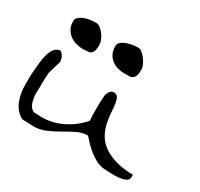

<svg xmlns="http://www.w3.org/2000/svg" viewBox="-115 -651 829 796"><g transform="rotate(30 300.0 -253.0)"><path d="M337.9 -85.9Q312.5 -85.9 287.6 -73.7Q262.7 -61.5 236.3 -45.9Q210 -30.3 181.6 -18.1Q153.3 -5.9 124 -5.9Q120.1 -5.9 112.3 -6.3Q104.5 -6.8 95.2 -7.3Q85.9 -7.8 78.1 -7.8Q70.3 -7.8 67.4 -8.8Q48.8 -19.5 37.6 -34.2Q26.4 -48.8 20 -65.9Q13.7 -83 10.7 -101.6Q7.8 -120.1 7.8 -138.7V-166Q7.8 -183.6 9.3 -204.1Q10.7 -224.6 13.2 -246.1Q15.6 -267.6 20.5 -285.6Q25.4 -303.7 34.2 -316.4Q43 -329.1 57.6 -333Q63.5 -335 69.3 -330.1Q75.2 -325.2 78.6 -318.8Q82 -312.5 84 -305.2Q85.9 -297.9 85.9 -294.9Q85.9 -292 83 -282.2Q80.1 -272.5 76.7 -261.2Q73.2 -250 70.3 -240.2Q67.4 -230.5 67.4 -228.5Q67.4 -227.5 66.9 -220.2Q66.4 -212.9 65.9 -204.1Q65.4 -195.3 65.4 -185.1Q65.4 -174.8 65.4 -168.9Q65.4 -156.2 64.5 -140.1Q63.5 -124 65.9 -108.4Q68.4 -92.8 74.2 -79.1Q80.1 -65.4 95.7 -57.6Q96.7 -57.6 102.1 -57.1Q107.4 -56.6 113.8 -56.6Q120.1 -56.6 125.5 -56.2Q130.9 -55.7 132.8 -55.7Q185.5 -55.7 232.4 -79.1Q279.3 -102.5 314.5 -142.6Q313.5 -148.4 313 -165Q312.5 -181.6 312.5 -199.7Q312.5 -217.8 313 -233.9Q313.5 -250 314.5 -256.8Q314.5 -262.7 316.4 -269Q318.4 -275.4 321.3 -281.2Q324.2 -287.1 329.6 -291Q335 -294.9 341.8 -294.9Q356.4 -294.9 362.3 -284.2Q368.2 -273.4 370.6 -255.9Q373 -238.3 374.5 -215.3Q376 -192.4 380.9 -168.9Q385.7 -145.5 397.5 -122.6Q409.2 -99.6 431.6 -81.5Q454.1 -63.5 490.2 -51.3Q526.4 -39.1 581.1 -38.1Q581.1 -36.1 581.1 -33.2Q581.1 -30.3 581.1 -28.3Q581.1 -13.7 568.4 -7.3Q555.7 -1 537.6 1Q519.5 2.9 502 2Q484.4 1 475.6 1Q446.3 1 422.9 -12.7Q399.4 -26.4 380.9 -42.5Q362.3 -58.6 351.1 -72.3Q339.8 -85.9 337.9 -85.9ZM47.9 -466.8Q47.9 -478.5 58.1 -486.8Q68.4 -495.1 82.5 -500Q96.7 -504.9 110.8 -506.3Q125 -507.8 132.8 -507.8Q144.5 -507.8 154.8 -500Q165 -492.2 173.3 -481Q181.6 -469.7 186.5 -457.5Q191.4 -445.3 191.4 -436.5Q191.4 -428.7 190.9 -421.4Q190.4 -414.1 189 -407.7Q187.5 -401.4 182.6 -395.5Q177.7 -389.6 168.9 -387.7Q167 -387.7 163.1 -387.2Q159.2 -386.7 154.8 -386.7Q150.4 -386.7 146.5 -386.2Q142.6 -385.7 140.6 -385.7Q124 -385.7 106.9 -390.6Q89.8 -395.5 77.1 -405.3Q64.5 -415 56.2 -430.2Q47.9 -445.3 47.9 -466.8ZM251 -463.9Q251 -476.6 261.7 -484.9Q272.5 -493.2 286.1 -497.6Q299.8 -502 314 -503.9Q328.1 -505.9 335.9 -505.9Q346.7 -505.9 356.4 -497.6Q366.2 -489.3 374.5 -478.5Q382.8 -467.8 388.2 -455.6Q393.6 -443.4 393.6 -433.6Q393.6 -425.8 393.1 -418.5Q392.6 -411.1 390.6 -404.8Q388.7 -398.4 383.8 -393.1Q378.9 -387.7 371.1 -384.8Q369.1 -384.8 365.2 -384.8Q361.3 -384.8 356.9 -384.8Q352.5 -384.8 348.1 -384.3Q343.8 -383.8 342.8 -383.8Q326.2 -383.8 309.6 -388.2Q293 -392.6 279.8 -402.3Q266.6 -412.1 258.8 -427.2Q251 -442.4 251 -463.9Z"/></g></svg>

Font: Swanky and Moo Moo
Style: Regular
Weight: 400
Designer: Kimberly Geswein
Foundry: Kimberly Geswein
Version: Version 1.002 2001